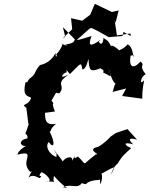

<svg xmlns="http://www.w3.org/2000/svg" viewBox="-20 -941 773 992"><path d="M354 -110C358 -147 297 -121 299 -90C319 -99 293 -122 256 -170C287 -120 269 -169 272 -130C235 -141 211 -186 232 -207C259 -169 268 -200 236 -262C249 -261 231 -269 269 -301C212 -292 214 -325 212 -358L264 -365C238 -426 270 -393 246 -421C280 -477 260 -459 287 -459C323 -504 258 -503 336 -557C266 -521 321 -577 326 -566C326 -566 313 -596 341 -558C399 -614 398 -626 406 -581C426 -589 429 -611 437 -637C442 -580 441 -565 501 -589C497 -582 522 -585 513 -566C553 -550 562 -526 540 -587C551 -568 553 -517 590 -499C573 -528 568 -482 562 -466L632 -484L611 -445L715 -431C715 -496 725 -514 724 -526C698 -494 707 -548 733 -557C692 -607 734 -600 706 -623C669 -582 644 -592 655 -655C629 -645 663 -661 674 -652C664 -635 673 -694 640 -712C600 -668 570 -688 608 -667C586 -696 539 -724 559 -688C538 -743 530 -729 515 -746C510 -682 476 -738 498 -734C449 -700 432 -699 453 -755C407 -741 362 -724 367 -742C366 -718 343 -716 317 -710C352 -693 279 -721 302 -715C304 -696 261 -644 266 -661C282 -664 267 -628 267 -668C239 -608 178 -604 190 -606C177 -603 146 -539 166 -571C131 -516 139 -564 107 -485C156 -472 132 -530 111 -514C98 -448 115 -448 141 -436C127 -390 83 -408 116 -384L127 -298C134 -304 132 -314 117 -266C102 -237 124 -258 122 -226C56 -214 100 -165 133 -198C79 -169 73 -153 70 -142C134 -159 125 -140 117 -109C118 -107 108 -81 136 -53C143 -50 156 -81 127 -23C157 -50 185 -9 189 -25C204 -39 169 -20 193 -51C216 -48 263 4 217 -1C293 -11 246 24 259 -32C326 45 349 33 305 26C350 6 378 38 403 5C443 22 404 -6 494 -12C501 -16 494 -13 498 12C521 -40 493 -55 505 -44C592 -92 573 -82 553 -37C567 -84 587 -95 587 -95C615 -141 625 -145 658 -176C626 -187 609 -212 669 -195C648 -213 637 -235 688 -219L639 -274L579 -254L551 -235C548 -231 520 -200 486 -182C453 -176 454 -162 481 -147C462 -119 489 -172 471 -140C396 -85 435 -84 382 -133C386 -135 355 -109 367 -140ZM654 -768 584 -758 572 -839 577 -823 593 -887 558 -879 470 -921 446 -865 405 -834 347 -847 353 -790 303 -742 317 -751 305 -801 373 -731 445 -795 454 -796 483 -782 542 -749 613 -755 618 -776 656 -755Z"/></svg>

Font: Asimov Aggro
Style: It
Weight: 500
Designer: Google
Version: Version 2.000980; 2014